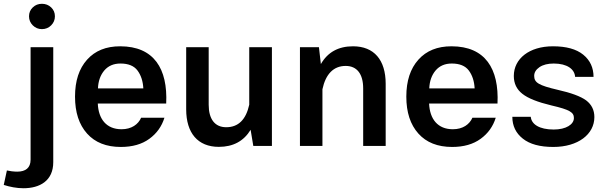

<svg xmlns="http://www.w3.org/2000/svg" viewBox="-100 -773 3214 1017"><path d="M53.7 -686.5C53.7 -668 60.5 -651.9 73.7 -638.7C86.9 -625.5 103 -618.7 122.1 -618.7C141.1 -618.7 157.7 -625.5 170.9 -638.7C184.1 -651.9 190.9 -668 190.9 -686.5C190.9 -705.6 184.1 -721.2 170.9 -733.9C157.7 -746.6 141.1 -752.9 122.1 -752.9C103 -752.9 86.9 -746.6 73.7 -733.9C60.5 -721.2 53.7 -705.6 53.7 -686.5ZM-80.1 206.5C-48.3 216.8 -11.7 224.1 23.9 224.1C110.4 224.1 182.1 185.1 182.1 85.9V-522.9H62V72.8C62 116.2 35.6 136.2 -8.8 136.2C-26.9 136.2 -49.3 133.3 -63.5 129.9Z M780.3 -224.6C789.1 -409.2 715.3 -527.8 536.6 -527.8C461.9 -527.8 403.8 -504.4 361.3 -457C318.8 -409.7 297.4 -344.7 297.4 -261.2C297.4 -177.7 318.8 -112.8 361.3 -65.4C403.8 -18.1 463.4 5.4 540 5.4C601.1 5.4 651.4 -8.8 690.9 -37.6C730.5 -66.4 756.8 -103.5 771 -149.4H647.5C632.3 -114.3 596.7 -88.4 543.9 -88.4C463.4 -88.4 421.4 -142.6 418 -224.6ZM418.9 -304.7C420.4 -343.3 431.6 -375 452.6 -399.9C473.6 -424.3 502 -436.5 538.1 -436.5C579.6 -436.5 609.9 -424.3 628.4 -399.4C647 -374.5 657.2 -342.8 659.2 -304.7Z M886.2 -193.8C886.2 -68.4 947.8 4.9 1059.1 4.9C1134.8 4.9 1190.9 -25.4 1227.5 -85.4L1241.7 0H1340.3V-522.9H1220.2V-218.3C1202.6 -138.7 1162.1 -99.1 1098.1 -99.1C1038.1 -99.1 1005.4 -142.1 1005.4 -218.3V-522.9H886.2Z M1607.9 -300.3C1625 -380.4 1666.5 -423.8 1731 -423.8C1791 -423.8 1823.7 -380.9 1823.7 -304.7V0H1942.9V-329.1C1942.9 -455.6 1881.3 -527.8 1770 -527.8C1692.4 -527.8 1635.7 -496.6 1599.6 -433.6L1589.4 -522.9H1488.8V0H1607.9Z M2535.2 -224.6C2543.9 -409.2 2470.2 -527.8 2291.5 -527.8C2216.8 -527.8 2158.7 -504.4 2116.2 -457C2073.7 -409.7 2052.2 -344.7 2052.2 -261.2C2052.2 -177.7 2073.7 -112.8 2116.2 -65.4C2158.7 -18.1 2218.3 5.4 2294.9 5.4C2356 5.4 2406.2 -8.8 2445.8 -37.6C2485.4 -66.4 2511.7 -103.5 2525.9 -149.4H2402.3C2387.2 -114.3 2351.6 -88.4 2298.8 -88.4C2218.3 -88.4 2176.3 -142.6 2172.9 -224.6ZM2173.8 -304.7C2175.3 -343.3 2186.5 -375 2207.5 -399.9C2228.5 -424.3 2256.8 -436.5 2293 -436.5C2334.5 -436.5 2364.7 -424.3 2383.3 -399.4C2401.9 -374.5 2412.1 -342.8 2414.1 -304.7Z M2829.1 -527.8C2703.1 -527.8 2621.6 -461.9 2621.6 -370.6C2621.6 -331.1 2636.7 -299.8 2666.5 -276.4C2696.3 -252.4 2748 -231.9 2821.3 -214.4C2918.5 -191.9 2939.9 -177.7 2939.9 -147.9C2939.9 -114.3 2898.9 -86.9 2833 -86.9C2756.3 -86.9 2714.8 -115.2 2711.4 -154.3H2613.8C2613.8 -106.4 2632.3 -67.9 2669.4 -38.6C2706.1 -9.3 2759.8 5.4 2830.6 5.4C2962.4 5.4 3048.3 -62 3048.3 -152.8C3048.3 -189.9 3033.7 -219.2 3004.9 -241.2C2975.6 -262.7 2925.3 -281.2 2853.5 -297.4C2753.4 -320.8 2729.5 -335.4 2729.5 -371.1C2729.5 -389.2 2738.8 -404.3 2757.8 -417.5C2776.9 -430.2 2801.8 -436.5 2833 -436.5C2904.8 -436.5 2943.8 -406.2 2946.3 -365.7H3043.9C3043.9 -414.1 3025.9 -453.6 2989.3 -483.4C2952.6 -513.2 2898.9 -527.8 2829.1 -527.8Z"/></svg>

Font: Estedad SemiBold
Style: Regular
Weight: 600
Designer: Amin Abedi
Version: Version 7.3